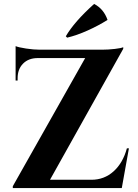

<svg xmlns="http://www.w3.org/2000/svg" viewBox="-20 -953 700 973"><path d="M320.3 -762.2 313.5 -769Q356 -842.3 457 -933.1Q505.9 -907.7 524.9 -852.1Q478.5 -822.8 423.3 -798.1Q368.2 -773.4 320.3 -762.2ZM623 -201.2H633.3L597.2 0H44.9V-9.3L411.6 -658.7H169.9Q124 -658.2 96.7 -630.4Q69.3 -602.5 69.3 -556.6V-544.9H59.1V-719.2Q74.2 -712.9 112.3 -707Q150.4 -701.2 180.7 -701.2H498.5Q528.8 -701.2 562.3 -705.1Q595.7 -709 604.5 -713.9V-705.6L233.4 -42H443.4Q508.3 -42 555.7 -84.7Q603 -127.4 623 -201.2Z"/></svg>

Font: Cinzel Decorative Bold
Style: Regular
Weight: 700
Designer: Natanael Gama
Version: Version 1.001;PS 001.001;hotconv 1.0.56;makeotf.lib2.0.21325